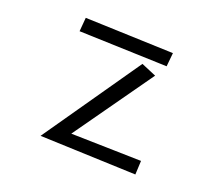

<svg xmlns="http://www.w3.org/2000/svg" viewBox="-121 -894 1243 1085"><g transform="rotate(20 500.0 -352.0)"><path d="M221 -720 752 -701 744 -619 214 -637ZM611 -585 701 -547 368 -77 791 -67 787 16 209 -6Z"/></g></svg>

Font: Moralerspace Krypton JPDOC
Style: Regular
Weight: 400
Version: v0.0.6; ttfautohint (v1.8.4.7-5d5b-dirty) -l 6 -r 45 -G 200 